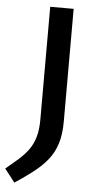

<svg xmlns="http://www.w3.org/2000/svg" viewBox="-70 -763 492 1016"><g transform="rotate(5 176.0 -255.0)"><path d="M46.5 216.5 -8 146.5Q29.5 115.5 59.5 89Q89.5 62.5 110.8 33Q132 3.5 143.2 -35Q154.5 -73.5 154.5 -128V-727H279V-128Q279 -60 263.5 -11Q248 38 218.2 75.2Q188.5 112.5 145.5 146Q102.5 179.5 46.5 216.5Z"/></g></svg>

Font: Expletus Sans SemiBold
Style: Regular
Weight: 600
Version: Version 7.500